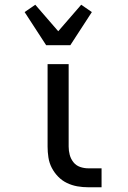

<svg xmlns="http://www.w3.org/2000/svg" viewBox="-20 -791 540 811"><path d="M409 0H353Q329 0 306.5 -4Q284 -8 263 -18Q242 -28 225.5 -45Q209 -62 198.5 -82.5Q188 -103 184.5 -126Q181 -149 181 -172V-520H270V-172Q270 -154 274.5 -137Q279 -120 290 -106Q301 -92 318 -86Q335 -80 353 -80H409ZM175 -600 84 -740 129 -771 226 -659 323 -771 368 -740 277 -600Z"/></svg>

Font: Iosevka Bendy Medium
Style: Regular
Weight: 500
Monospace: yes
Designer: Belleve Invis
Foundry: Belleve Invis
Version: Version 30.1.2